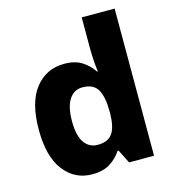

<svg xmlns="http://www.w3.org/2000/svg" viewBox="-113 -854 864 958"><g transform="rotate(-15 318.5 -375.0)"><path d="M246 10Q157 10 101 -62Q45 -134 45 -274Q45 -415 102 -487Q159 -559 252 -559Q308 -559 343.5 -536Q379 -513 401 -479H405Q402 -498 399.5 -532.5Q397 -567 397 -598V-760H567V0H438L403 -70H397Q376 -37 340 -13.5Q304 10 246 10ZM310 -125Q364 -125 386.5 -157.5Q409 -190 410 -257V-272Q410 -345 388.5 -383.5Q367 -422 309 -422Q266 -422 241 -384Q216 -346 216 -271Q216 -197 241.5 -161Q267 -125 310 -125Z"/></g></svg>

Font: Noto Sans Georgian ExtraBold
Style: Regular
Weight: 800
Designer: Monotype Design Team, Akaki Razmadze
Foundry: Google LLC
Version: Version 2.005; ttfautohint (v1.8.4.7-5d5b)